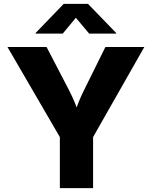

<svg xmlns="http://www.w3.org/2000/svg" viewBox="-20 -970 783 990"><path d="M288.6 0V-263.2L18.6 -727.5H220.2L335 -506.8Q351.1 -475.6 364.3 -444.1Q377.4 -412.6 391.1 -372.6H360.4Q373.5 -413.1 386 -444.6Q398.4 -476.1 414.1 -506.8L523.4 -727.5H724.1L460 -263.2V0ZM303.7 -796.9H163.6V-799.8L308.6 -950.2H433.6L579.1 -799.8V-796.9H439.5L371.1 -878.4Z"/></svg>

Font: Inter 18pt ExtraBold
Style: Regular
Weight: 800
Designer: Rasmus Andersson
Foundry: rsms
Version: Version 4.001;git-66647c0bb